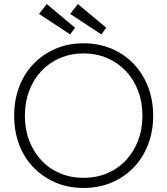

<svg xmlns="http://www.w3.org/2000/svg" viewBox="-20 -919 827 949"><path d="M50 -347Q50 -425 75 -490.5Q100 -556 146.5 -604Q193 -652 255.5 -678.5Q318 -705 393 -705Q468 -705 531 -678.5Q594 -652 640 -604Q686 -556 711.5 -490.5Q737 -425 737 -347Q737 -269 711.5 -203.5Q686 -138 640 -90.5Q594 -43 531 -16.5Q468 10 393 10Q318 10 255.5 -16.5Q193 -43 146.5 -90.5Q100 -138 75 -203.5Q50 -269 50 -347ZM684 -347Q684 -414 662.5 -470.5Q641 -527 602 -568Q563 -609 509.5 -632Q456 -655 393 -655Q330 -655 276.5 -632Q223 -609 184.5 -568Q146 -527 124.5 -470.5Q103 -414 103 -347Q103 -280 124.5 -224Q146 -168 184.5 -126.5Q223 -85 276.5 -62.5Q330 -40 393 -40Q456 -40 509.5 -62.5Q563 -85 602 -126.5Q641 -168 662.5 -224Q684 -280 684 -347ZM481 -749 327 -850 365 -899 505 -782ZM211 -899 351 -782 327 -749 173 -850Z"/></svg>

Font: Mach ExtraLight
Style: Regular
Weight: 250
Version: Version 1.002